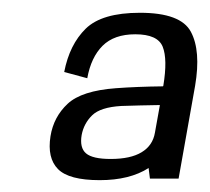

<svg xmlns="http://www.w3.org/2000/svg" viewBox="-20 -702 337 308"><path d="M220.5 -415.5 218.5 -431.5V-432.5Q188 -413 140 -413Q90.5 -413 73 -430.8Q55.5 -448.5 61 -483.5Q66 -514.5 88.5 -535.5Q111 -556.5 166 -560.5Q199.5 -563 241.5 -563.5L242 -564.5Q249 -607 241 -627Q233 -647 197 -647Q163 -647 144.5 -628.5Q126 -610 120 -576.5L83 -586.5Q91.5 -630.5 117.5 -656Q143.5 -681.5 204.5 -681.5Q270 -681.5 286.2 -651Q302.5 -620.5 293 -564.5L266.5 -415.5ZM228.5 -489 236.5 -533.5Q204.5 -533 174.5 -532Q141 -530 127.8 -517Q114.5 -504 111 -485.5Q107.5 -465 118 -456Q128.5 -447 157.5 -447Q189.5 -447 207.2 -457.8Q225 -468.5 228.5 -489Z"/></svg>

Font: Anybody
Style: Italic
Weight: 400
Italic angle: -10°
Designer: Tyler Finck
Foundry: Etcetera Type Company
Version: Version 1.010; ttfautohint (v1.8.3) -l 8 -r 50 -G 200 -x 14 